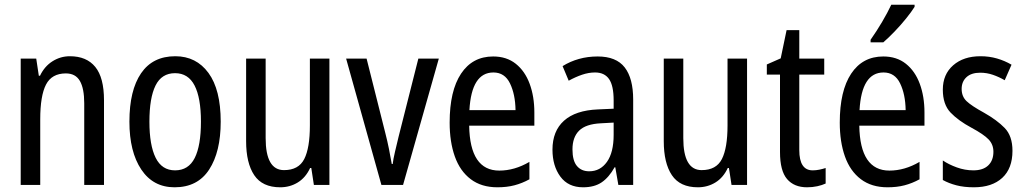

<svg xmlns="http://www.w3.org/2000/svg" viewBox="-20 -786 4357 816"><path d="M277 -547Q348 -547 385 -501.5Q422 -456 422 -360V0H338V-347Q338 -410 319.5 -442Q301 -474 260 -474Q200 -474 175.5 -426.5Q151 -379 151 -279V0H68V-537H134L145 -464H150Q169 -504 203 -525.5Q237 -547 277 -547Z M918 -269Q918 -141 869 -65.5Q820 10 722 10Q631 10 580.5 -65.5Q530 -141 530 -269Q530 -402 579.5 -474.5Q629 -547 725 -547Q814 -547 866 -476Q918 -405 918 -269ZM615 -269Q615 -169 641.5 -115.5Q668 -62 724 -62Q781 -62 807.5 -114.5Q834 -167 834 -269Q834 -370 807 -422.5Q780 -475 724 -475Q667 -475 641 -422.5Q615 -370 615 -269Z M1380 -537V0H1314L1303 -72H1298Q1279 -31 1245.5 -10.5Q1212 10 1171 10Q1095 10 1060.5 -41.5Q1026 -93 1026 -186V-537H1109V-199Q1109 -63 1187 -63Q1249 -63 1273 -110Q1297 -157 1297 -253V-537Z M1601 0 1451 -537H1538L1618 -219Q1626 -188 1633 -153.5Q1640 -119 1645 -89H1649Q1651 -108 1658.5 -140Q1666 -172 1674 -205L1758 -537H1845L1693 0Z M2076 -546Q2133 -546 2172 -515Q2211 -484 2231 -430Q2251 -376 2251 -308V-252H1974Q1977 -61 2102 -61Q2167 -61 2230 -98V-24Q2199 -7 2166.5 1.5Q2134 10 2094 10Q2026 10 1980.5 -24.5Q1935 -59 1913 -121Q1891 -183 1891 -265Q1891 -400 1939.5 -473Q1988 -546 2076 -546ZM2077 -478Q1984 -478 1975 -318H2171Q2170 -385 2147.5 -431.5Q2125 -478 2077 -478Z M2520 -546Q2599 -546 2635 -499.5Q2671 -453 2671 -363V0H2608L2595 -75H2592Q2568 -32 2537 -11Q2506 10 2458 10Q2395 10 2361.5 -35.5Q2328 -81 2328 -150Q2328 -229 2377 -273Q2426 -317 2521 -321L2588 -324V-359Q2588 -422 2568.5 -450Q2549 -478 2509 -478Q2482 -478 2454 -468.5Q2426 -459 2397 -443L2371 -505Q2403 -525 2440.5 -535.5Q2478 -546 2520 -546ZM2588 -265 2534 -262Q2470 -259 2441.5 -231Q2413 -203 2413 -151Q2413 -103 2432 -80.5Q2451 -58 2484 -58Q2531 -58 2559.5 -98Q2588 -138 2588 -213Z M3155 -537V0H3089L3078 -72H3073Q3054 -31 3020.5 -10.5Q2987 10 2946 10Q2870 10 2835.5 -41.5Q2801 -93 2801 -186V-537H2884V-199Q2884 -63 2962 -63Q3024 -63 3048 -110Q3072 -157 3072 -253V-537Z M3434 -62Q3448 -62 3462.5 -65Q3477 -68 3489 -72V-6Q3474 1 3453.5 5.5Q3433 10 3410 10Q3355 10 3325 -25Q3295 -60 3295 -140V-469H3239V-512L3298 -538L3323 -658H3377V-537H3483V-469H3377V-148Q3377 -62 3434 -62Z M3734 -546Q3791 -546 3830 -515Q3869 -484 3889 -430Q3909 -376 3909 -308V-252H3632Q3635 -61 3760 -61Q3825 -61 3888 -98V-24Q3857 -7 3824.5 1.5Q3792 10 3752 10Q3684 10 3638.5 -24.5Q3593 -59 3571 -121Q3549 -183 3549 -265Q3549 -400 3597.5 -473Q3646 -546 3734 -546ZM3735 -478Q3642 -478 3633 -318H3829Q3828 -385 3805.5 -431.5Q3783 -478 3735 -478ZM3867 -766V-757Q3854 -736 3831 -707.5Q3808 -679 3781.5 -651.5Q3755 -624 3734 -606H3680V-617Q3706 -654 3729 -693Q3752 -732 3768 -766Z M4283 -145Q4283 -70 4239.5 -30Q4196 10 4119 10Q4077 10 4044.5 1.5Q4012 -7 3987 -21V-104Q4012 -87 4046.5 -74.5Q4081 -62 4117 -62Q4158 -62 4180 -83Q4202 -104 4202 -141Q4202 -172 4181.5 -193.5Q4161 -215 4109 -243Q4053 -273 4020 -307.5Q3987 -342 3987 -405Q3987 -470 4031 -508.5Q4075 -547 4147 -547Q4184 -547 4217 -537.5Q4250 -528 4279 -511L4250 -445Q4226 -459 4200 -468Q4174 -477 4146 -477Q4108 -477 4087.5 -458Q4067 -439 4067 -408Q4067 -376 4088 -356Q4109 -336 4162 -307Q4217 -276 4250 -242Q4283 -208 4283 -145Z"/></svg>

Font: Avrile Sans Condensed
Style: Regular
Weight: 400
Width: 3
Designer: Monotype Design Team
Foundry: Monotype Imaging Inc.
Version: Version 2.001;September 10, 2019;FontCreator 11.5.0.2425 64-